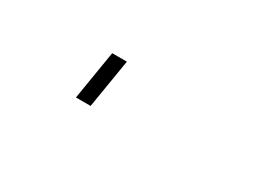

<svg xmlns="http://www.w3.org/2000/svg" viewBox="-22 -88 644 476"><g transform="rotate(30 300.0 150.0)"><path d="M186 220 209 80H251L228 220Z"/></g></svg>

Font: Iosevka Extralight Extended
Style: Italic
Weight: 200
Width: 7
Italic angle: -9°
Monospace: yes
Designer: Belleve Invis
Foundry: Belleve Invis
Version: Version 32.5.0; ttfautohint (v1.8.4)